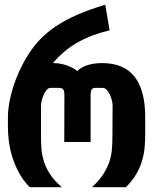

<svg xmlns="http://www.w3.org/2000/svg" viewBox="-20 -785 642 805"><path d="M105 0Q77.1 -27.8 59.3 -61Q41.5 -94.2 31.2 -127.9Q21 -161.6 17.1 -193.4Q13.2 -225.1 13.2 -250V-292.5Q13.2 -321.3 19 -354.5Q24.9 -387.7 35.9 -422.1Q46.9 -456.5 62.5 -490.2Q78.1 -523.9 97.2 -554.2Q119.6 -589.8 147.9 -619.6Q176.3 -649.4 214.6 -675Q252.9 -700.7 303.5 -722.9Q354 -745.1 421.4 -765.1L439.5 -657.7Q366.7 -641.1 307.4 -608.2Q248 -575.2 202.1 -520.5Q232.9 -520.5 259.5 -511Q286.1 -501.5 303.7 -487.3Q323.2 -504.9 349.6 -512.7Q376 -520.5 408.2 -520.5Q499.5 -520.5 544.2 -463.4Q588.9 -406.2 588.9 -293.9V-228.5Q588.9 -199.2 586.7 -170.7Q584.5 -142.1 576.2 -113.3Q567.9 -84 551.8 -55.9Q535.6 -27.8 507.8 0H365.7Q395.5 -27.8 412.6 -54.2Q429.7 -80.6 438.5 -106.9Q446.8 -132.3 449 -157Q451.2 -181.6 451.2 -205.6L452.1 -341.8Q452.1 -351.6 449 -364.5Q445.8 -377.4 440.4 -388.7Q434.6 -400.9 427 -408.7Q419.4 -416.5 411.1 -416.5H379.9Q370.1 -416.5 365 -410.6Q359.9 -404.8 359.9 -384.8V-189.5H249.5L250 -387.2Q250 -397 248.3 -402.8Q246.6 -408.7 243.7 -411.6Q240.2 -414.6 235.6 -415.5Q231 -416.5 225.1 -416.5H191.4Q183.1 -416.5 176 -408.4Q168.9 -400.4 163.6 -388.7Q158.2 -377 155 -364Q151.9 -351.1 151.9 -341.8V-217.8Q151.9 -189.9 153.6 -163.6Q155.3 -137.2 163.6 -109.9Q171.9 -82.5 189.5 -55.2Q207 -27.8 239.3 0H105Z"/></svg>

Font: Hack
Style: Bold
Weight: 700
Monospace: yes
Designer: Christopher Simpkins
Foundry: Christopher Simpkins
Version: Version 2.017